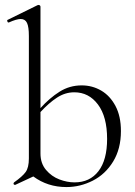

<svg xmlns="http://www.w3.org/2000/svg" viewBox="-20 -745 548 778"><path d="M470 -214Q470 -142 438.5 -90.5Q407 -39 356 -13Q305 13 249 13Q173 13 115 -30L42 4H40Q36 4 35 0.5Q34 -3 37 -6Q71 -30 84 -48Q97 -66 97 -103V-599Q97 -636 89.5 -652Q82 -668 64 -668Q47 -668 16 -654H14Q11 -654 9.5 -659Q8 -664 12 -665L132 -724L137 -725Q139 -725 141.5 -723Q144 -721 144 -718V-307Q181 -348 221.5 -373.5Q262 -399 311 -399Q354 -399 390 -378Q426 -357 448 -315.5Q470 -274 470 -214ZM414 -182Q414 -272 377 -321.5Q340 -371 281 -371Q244 -371 211 -349.5Q178 -328 144 -291V-123Q144 -83 166.5 -56.5Q189 -30 220.5 -18Q252 -6 282 -6Q344 -6 379 -51.5Q414 -97 414 -182Z"/></svg>

Font: Cormorant Garamond Light
Style: Regular
Weight: 300
Designer: Christian Thalmann (Catharsis Fonts)
Version: Version 3.000